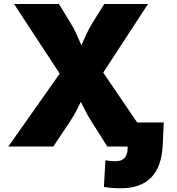

<svg xmlns="http://www.w3.org/2000/svg" viewBox="-20 -748 904 980"><path d="M22.5 0 284.7 -372.1 51.8 -727.5H280.8L338.9 -632.8Q358.4 -601.1 371.3 -572Q384.3 -543 395.5 -516.6Q406.7 -543 420.2 -572Q433.6 -601.1 453.1 -632.8L512.2 -727.5H735.4L506.8 -377.4L763.7 0H527.8L448.7 -125Q425.8 -161.6 414.6 -184.6Q403.3 -207.5 392.6 -228Q381.8 -207.5 370.6 -184.3Q359.4 -161.1 335.4 -125L252 0ZM596.2 212.9Q573.7 212.9 554 211.4Q534.2 210 510.3 206.1L518.1 70.3Q527.3 72.3 543.2 73.7Q559.1 75.2 568.8 75.2Q631.3 75.2 631.3 7.8V0H568.8V-123H815.9L810.5 -6.8Q800.3 212.9 596.2 212.9Z"/></svg>

Font: Inter Black
Style: Regular
Weight: 900
Designer: Rasmus Andersson
Foundry: rsms
Version: Version 4.000;git-a52131595